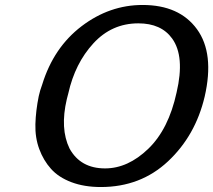

<svg xmlns="http://www.w3.org/2000/svg" viewBox="-20 -733 858 773"><path d="M136 -346Q141 -369 150 -393Q196 -542 308.5 -627.5Q421 -713 554 -713Q702 -713 773 -615.5Q844 -518 804 -344Q767 -187 656.5 -83.5Q546 20 386 20Q319 20 267.5 0.5Q216 -19 185.5 -53Q155 -87 138 -133Q121 -179 122.5 -233Q124 -287 136 -346ZM255 -357Q255 -356 252.5 -347.5Q250 -339 249 -334Q221 -215 260 -135Q304 -55 403 -55Q495 -55 577 -134Q659 -213 691 -361Q725 -506 673 -578Q629 -639 537 -639Q430 -639 356 -558.5Q282 -478 255 -357Z"/></svg>

Font: Coval
Style: Medium Italic
Weight: 500
Foundry: Context Ltd
Version: Version 001.000